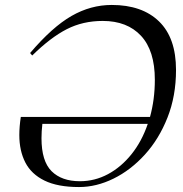

<svg xmlns="http://www.w3.org/2000/svg" viewBox="-20 -745 740 775"><path d="M64 -273H585.5Q595 -307.5 600 -345Q605 -382.5 605 -423Q605 -540.5 549.2 -600.5Q493.5 -660.5 394.5 -660.5Q314.5 -660.5 249.5 -627.2Q184.5 -594 110 -521L101.5 -531Q191 -636 268.5 -680.5Q346 -725 431 -725Q553.5 -725 622 -658.5Q690.5 -592 690.5 -462.5Q690.5 -357.5 656.2 -270.8Q622 -184 564.8 -121Q507.5 -58 438.2 -24Q369 10 299 10Q213 10 159.8 -16Q106.5 -42 82.2 -89.2Q58 -136.5 58 -199.5Q58 -234 64 -273ZM147.5 -187Q147.5 -94.5 188.2 -54Q229 -13.5 302.5 -13.5Q362.5 -13.5 415.8 -42Q469 -70.5 510.8 -122.5Q552.5 -174.5 576.5 -245H151Q147.5 -214.5 147.5 -187Z"/></svg>

Font: Newsreader Display
Style: Italic
Weight: 400
Italic angle: -17°
Designer: Hugues Gentile
Foundry: Production Type
Version: Version 1.001